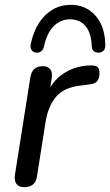

<svg xmlns="http://www.w3.org/2000/svg" viewBox="-20 -768 456 795"><path d="M80 7Q58 7 48 -6.5Q38 -20 42 -45L106 -450Q110 -472 123 -483Q136 -494 157 -494Q178 -494 188 -481Q198 -468 194 -443L183 -371H172Q193 -430 241.5 -462.5Q290 -495 352 -497Q376 -498 384 -490.5Q392 -483 392 -466Q392 -442 381.5 -431Q371 -420 346 -418L324 -415Q247 -408 213.5 -369Q180 -330 169 -265L133 -37Q130 -15 116.5 -4Q103 7 80 7ZM129 -550Q116 -552 110 -562Q104 -572 108 -589Q119 -639 142.5 -674.5Q166 -710 199 -729Q232 -748 273 -748Q315 -748 347 -727.5Q379 -707 397 -670.5Q415 -634 416 -583Q417 -569 410.5 -560.5Q404 -552 391 -550Q379 -549 370 -555Q361 -561 360 -576Q358 -631 334.5 -659.5Q311 -688 270 -688Q230 -688 201.5 -658.5Q173 -629 162 -575Q159 -562 150.5 -555.5Q142 -549 129 -550Z"/></svg>

Font: Nunito ExtraLight Medium
Style: Italic
Weight: 500
Italic angle: -9°
Version: Version 3.602